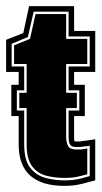

<svg xmlns="http://www.w3.org/2000/svg" viewBox="-20 -604 334 627"><path d="M191 3Q41 3 41 -132V-225H17V-327H41V-369H0V-474L56 -496L75 -584H222V-503H291V-369H222V-327H257V-225H222V-156Q222 -145 223 -143.5Q224 -142 227 -142H239Q244 -142 246 -143L291 -149V-15L249 -4Q223 3 191 3ZM191 -15Q221 -15 244 -21L273 -29V-128L249 -125Q246 -124 239 -124H227Q215 -124 209.5 -131Q204 -138 204 -156V-243H239V-309H204V-387H273V-485H204V-566H90L71 -483L18 -461V-387H59V-309H35V-243H59V-132Q59 -82 78 -57Q97 -32 127 -23.5Q157 -15 191 -15ZM191 -23Q158 -23 130 -30.5Q102 -38 84.5 -61.5Q67 -85 67 -132V-251H43V-301H67V-395H26V-456L78 -477L96 -558H196V-477H265V-395H196V-301H231V-251H196V-156Q196 -142 201.5 -129Q207 -116 227 -116H239Q242 -116 245 -116Q248 -116 251 -117L265 -119V-35L242 -29Q220 -23 191 -23Z"/></svg>

Font: Alumni Sans Collegiate One
Style: Regular
Weight: 400
Designer: Robert E. Leuschke
Foundry: Robert E. Leuschke
Version: Version 1.100